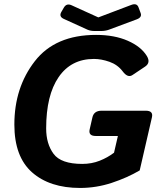

<svg xmlns="http://www.w3.org/2000/svg" viewBox="-20 -884 777 920"><path d="M285.6 -793.5Q260.7 -804.7 274.4 -827.6L286.1 -847.7Q298.8 -869.6 322.8 -858.9L450.7 -800.8H451.7L608.9 -860.4Q635.7 -870.6 643.6 -849.1L653.8 -821.8Q661.6 -801.3 635.7 -791.5L502 -741.7Q484.9 -735.4 463.9 -735.4H434.6Q413.6 -735.4 399.4 -741.7ZM48.8 -287.1Q48.8 -464.4 146.7 -590.6Q244.6 -716.8 440.4 -716.8Q528.3 -716.8 592.3 -688.7Q656.2 -660.6 683.6 -615.7Q703.1 -583.5 675.3 -564.9L614.7 -524.4Q592.3 -509.3 567.9 -542Q543.5 -574.2 504.4 -587.9Q465.3 -601.6 430.2 -601.6Q320.8 -601.6 261 -514.6Q201.2 -427.7 201.2 -268.6Q201.2 -194.8 236.8 -146.7Q272.5 -98.6 374 -98.6Q419.4 -98.6 457.5 -113.8Q495.6 -128.9 526.4 -152.3L544.9 -232.4H439Q402.3 -232.4 409.7 -264.2L422.9 -321.8Q430.2 -353.5 466.8 -353.5H678.7Q715.3 -353.5 708 -321.8L649.4 -67.4Q589.4 -32.2 515.4 -7.8Q441.4 16.6 363.8 16.6Q218.3 16.6 133.5 -58.3Q48.8 -133.3 48.8 -287.1Z"/></svg>

Font: Istok
Style: Bold Italic
Weight: 700
Italic angle: -13°
Designer: Andrey V. Panov
Foundry: Andrey V. Panov
Version: Version 1.0.3